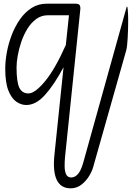

<svg xmlns="http://www.w3.org/2000/svg" viewBox="-20 -561 717 1044"><path d="M123 10Q95 10 68.8 -8Q42.5 -26 25.5 -69Q8.5 -112 8.5 -187.5Q8.5 -228.5 17.2 -276.5Q26 -324.5 44 -371.2Q62 -418 89 -456.5Q116 -495 152.2 -518Q188.5 -541 234.5 -541H389.5Q410 -541 414 -531.5Q418 -522 417 -513L333.5 294Q331 321 331.5 346.2Q332 371.5 340 387.8Q348 404 367 404Q377 404 382.5 413Q388 422 388 433Q388 444 382 453.5Q376 463 364 463Q311 463 288.8 417.5Q266.5 372 276 280.5L325.5 -195.5Q273.5 -98.5 224.2 -44.2Q175 10 123 10ZM135 -53Q170 -53 224.8 -119Q279.5 -185 338 -316.5L355 -478H240Q205 -478 177.2 -457.8Q149.5 -437.5 129.2 -404.8Q109 -372 96 -334Q83 -296 76.5 -259.2Q70 -222.5 70 -195Q70 -116.5 84.8 -84.8Q99.5 -53 135 -53ZM367 404Q387.5 404 404 385.2Q420.5 366.5 433 322L667.5 -519.5Q669 -524.5 670.5 -525.5Q673.5 -526 675.2 -502.5Q677 -479 677 -445.5Q677 -423.5 676.2 -399.8Q675.5 -376 674.2 -353.8Q673 -331.5 671 -313.8Q669 -296 666 -286L486.5 348Q480 371 463.5 397.8Q447 424.5 421.8 443.8Q396.5 463 364 463Q351.5 463 345.2 454.8Q339 446.5 338.5 436.5Q338 425 345.5 414.5Q353 404 367 404Z"/></svg>

Font: Edu NSW ACT Cursive
Style: Regular
Weight: 400
Designer: Tina and Corey Anderson, Eben Sorkin, Mirko Velimirovic
Foundry: Sorkin Type Co.
Version: Version 2.000